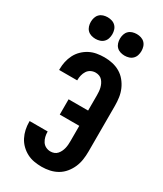

<svg xmlns="http://www.w3.org/2000/svg" viewBox="-236 -1047 971 1142"><g transform="rotate(30 250.0 -475.5)"><path d="M253 8Q227 8 201 3.5Q175 -1 152 -13Q129 -25 110 -43.5Q91 -62 79 -85.5Q67 -109 61.5 -134.5Q56 -160 56 -186V-192H180V-189Q180 -173 184 -156.5Q188 -140 197 -126Q206 -112 221 -104.5Q236 -97 253 -97Q266 -97 278 -101.5Q290 -106 298.5 -115.5Q307 -125 312.5 -136.5Q318 -148 321 -160Q324 -172 325 -185Q326 -198 326 -210V-315H192V-420H326V-525Q326 -537 325 -550Q324 -563 321 -575Q318 -587 312.5 -598.5Q307 -610 298.5 -619.5Q290 -629 278 -633.5Q266 -638 253 -638Q236 -638 221 -630.5Q206 -623 197 -609Q188 -595 184 -578.5Q180 -562 180 -546V-543H56V-549Q56 -575 61.5 -600.5Q67 -626 79 -649.5Q91 -673 110 -691.5Q129 -710 152 -722Q175 -734 201 -738.5Q227 -743 253 -743Q281 -743 308.5 -737Q336 -731 360 -717Q384 -703 402 -681Q420 -659 431 -633.5Q442 -608 446 -580.5Q450 -553 450 -525V-210Q450 -182 446 -154.5Q442 -127 431 -101.5Q420 -76 402 -54Q384 -32 360 -18Q336 -4 308.5 2Q281 8 253 8ZM350 -811Q335 -811 320.5 -815.5Q306 -820 295.5 -830.5Q285 -841 280.5 -855.5Q276 -870 276 -885Q276 -900 280.5 -914.5Q285 -929 295.5 -939.5Q306 -950 320.5 -954.5Q335 -959 350 -959Q365 -959 379.5 -954.5Q394 -950 404.5 -939.5Q415 -929 419.5 -914.5Q424 -900 424 -885Q424 -870 419.5 -855.5Q415 -841 404.5 -830.5Q394 -820 379.5 -815.5Q365 -811 350 -811ZM150 -811Q135 -811 120.5 -815.5Q106 -820 95.5 -830.5Q85 -841 80.5 -855.5Q76 -870 76 -885Q76 -900 80.5 -914.5Q85 -929 95.5 -939.5Q106 -950 120.5 -954.5Q135 -959 150 -959Q165 -959 179.5 -954.5Q194 -950 204.5 -939.5Q215 -929 219.5 -914.5Q224 -900 224 -885Q224 -870 219.5 -855.5Q215 -841 204.5 -830.5Q194 -820 179.5 -815.5Q165 -811 150 -811Z"/></g></svg>

Font: Iosevka Extrabold
Style: Regular
Weight: 800
Monospace: yes
Designer: Belleve Invis
Foundry: Belleve Invis
Version: Version 32.5.0; ttfautohint (v1.8.4)